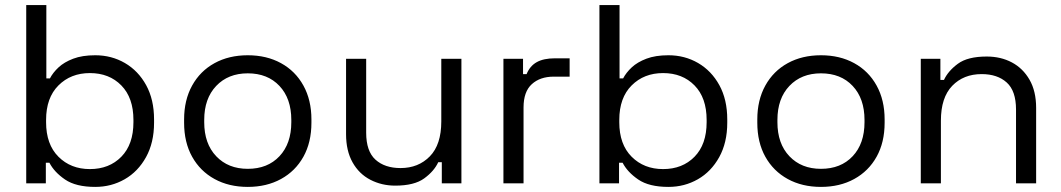

<svg xmlns="http://www.w3.org/2000/svg" viewBox="-20 -720 4166 754"><path d="M354 14Q278 14 235.5 -15Q193 -44 174 -81H160V0H83V-700H162V-412H176Q188 -435 210 -455.5Q232 -476 267.5 -489.5Q303 -503 354 -503Q418 -503 470.5 -472.5Q523 -442 554 -385.5Q585 -329 585 -251V-238Q585 -160 553.5 -103Q522 -46 469.5 -16Q417 14 354 14ZM333 -56Q409 -56 456.5 -104.5Q504 -153 504 -240V-249Q504 -336 456.5 -384.5Q409 -433 333 -433Q258 -433 209.5 -384.5Q161 -336 161 -249V-240Q161 -153 209.5 -104.5Q258 -56 333 -56Z M953 14Q879 14 822.5 -17Q766 -48 734.5 -104.5Q703 -161 703 -238V-251Q703 -327 734.5 -384Q766 -441 822.5 -472Q879 -503 953 -503Q1027 -503 1083.5 -472Q1140 -441 1171.5 -384Q1203 -327 1203 -251V-238Q1203 -161 1171.5 -104.5Q1140 -48 1083.5 -17Q1027 14 953 14ZM953 -57Q1031 -57 1077.5 -106.5Q1124 -156 1124 -240V-249Q1124 -333 1077.5 -382.5Q1031 -432 953 -432Q876 -432 829 -382.5Q782 -333 782 -249V-240Q782 -156 829 -106.5Q876 -57 953 -57Z M1532 9Q1479 9 1434.5 -14Q1390 -37 1364.5 -82.5Q1339 -128 1339 -193V-489H1418V-199Q1418 -126 1454.5 -93Q1491 -60 1553 -60Q1623 -60 1668 -106Q1713 -152 1713 -243V-489H1792V0H1715V-83H1701Q1685 -48 1646 -19.5Q1607 9 1532 9Z M1957 0V-489H2034V-429H2048Q2061 -461 2088 -476Q2115 -491 2159 -491H2217V-419H2154Q2101 -419 2068.5 -389.5Q2036 -360 2036 -298V0Z M2605 14Q2529 14 2486.5 -15Q2444 -44 2425 -81H2411V0H2334V-700H2413V-412H2427Q2439 -435 2461 -455.5Q2483 -476 2518.5 -489.5Q2554 -503 2605 -503Q2669 -503 2721.5 -472.5Q2774 -442 2805 -385.5Q2836 -329 2836 -251V-238Q2836 -160 2804.5 -103Q2773 -46 2720.5 -16Q2668 14 2605 14ZM2584 -56Q2660 -56 2707.5 -104.5Q2755 -153 2755 -240V-249Q2755 -336 2707.5 -384.5Q2660 -433 2584 -433Q2509 -433 2460.5 -384.5Q2412 -336 2412 -249V-240Q2412 -153 2460.5 -104.5Q2509 -56 2584 -56Z M3204 14Q3130 14 3073.5 -17Q3017 -48 2985.5 -104.5Q2954 -161 2954 -238V-251Q2954 -327 2985.5 -384Q3017 -441 3073.5 -472Q3130 -503 3204 -503Q3278 -503 3334.5 -472Q3391 -441 3422.5 -384Q3454 -327 3454 -251V-238Q3454 -161 3422.5 -104.5Q3391 -48 3334.5 -17Q3278 14 3204 14ZM3204 -57Q3282 -57 3328.5 -106.5Q3375 -156 3375 -240V-249Q3375 -333 3328.5 -382.5Q3282 -432 3204 -432Q3127 -432 3080 -382.5Q3033 -333 3033 -249V-240Q3033 -156 3080 -106.5Q3127 -57 3204 -57Z M3596 0V-489H3673V-406H3687Q3703 -441 3741.5 -469.5Q3780 -498 3855 -498Q3910 -498 3953.5 -475Q3997 -452 4023 -407Q4049 -362 4049 -296V0H3970V-290Q3970 -363 3933.5 -396Q3897 -429 3835 -429Q3764 -429 3719.5 -383Q3675 -337 3675 -246V0Z"/></svg>

Font: Space Grotesk Light
Style: Regular
Weight: 400
Version: Version 2.000